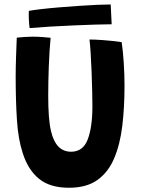

<svg xmlns="http://www.w3.org/2000/svg" viewBox="-20 -846 646 882"><path d="M297 16.5Q209 16.5 158.8 -25Q108.5 -66.5 84.5 -142.5Q63.5 -206 57.8 -294.8Q52 -383.5 52 -494.5Q52 -536.5 53.8 -587Q55.5 -637.5 57 -673Q74.5 -675 93 -676.2Q111.5 -677.5 128.5 -677.5Q151 -677.5 173 -676Q195 -674.5 212.5 -672.5Q207 -614.5 204.2 -542.2Q201.5 -470 201.5 -405.5Q201.5 -353.5 204.5 -313Q207.5 -272.5 214.5 -243Q236.5 -149 306.5 -149Q361.5 -149 383 -205.5Q404.5 -262 404.5 -358.5Q404.5 -384.5 403.5 -426.2Q402.5 -468 400.8 -514.5Q399 -561 396.5 -601.2Q394 -641.5 391 -664.5Q414.5 -664.5 446.5 -662.2Q478.5 -660 505 -657Q531.5 -654 539 -652Q545 -610.5 548.5 -557.5Q552 -504.5 552 -452.5Q552 -353 541.8 -267.8Q531.5 -182.5 504.5 -118.8Q477.5 -55 427.5 -19.2Q377.5 16.5 297 16.5ZM493 -734.5Q463.5 -734.5 417 -733Q370.5 -731.5 316.8 -729.2Q263 -727 210.2 -723.8Q157.5 -720.5 116 -717Q113.5 -737 112.5 -757.2Q111.5 -777.5 112.5 -796Q133.5 -800 170.2 -804.2Q207 -808.5 251.8 -812.2Q296.5 -816 341.8 -819Q387 -822 425.5 -823.8Q464 -825.5 488.5 -825.5Z"/></svg>

Font: Grandstander SemiBold
Style: Regular
Weight: 600
Designer: Tyler Finck
Foundry: Etcetera Type Co
Version: Version 1.200; ttfautohint (v1.8.3)